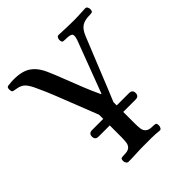

<svg xmlns="http://www.w3.org/2000/svg" viewBox="-183 -582 916 916"><g transform="rotate(-45 274.5 -124.0)"><path d="M163 208Q156 208 151.5 201.5Q147 195 147 188Q147 173 154 171.5Q161 170 170 170Q197 170 207.5 160.5Q218 151 220 135Q222 119 222 102V-50Q202 -101 181 -154.5Q160 -208 140.5 -257.5Q121 -307 103 -345Q87 -382 72 -397.5Q57 -413 27 -417Q14 -419 9.5 -421Q5 -423 4 -436Q3 -453 13.5 -454.5Q24 -456 39 -457Q101 -460 136 -439Q171 -418 193 -368Q207 -337 224.5 -291Q242 -245 261 -198Q280 -151 298 -113H301L400 -375Q410 -404 401 -411Q392 -418 362 -418Q353 -418 347 -419.5Q341 -421 340 -436Q340 -442 343.5 -449Q347 -456 354 -456Q383 -455 404 -454Q425 -453 451 -453Q469 -453 480 -453.5Q491 -454 503 -454.5Q515 -455 534 -456Q542 -456 545.5 -449Q549 -442 549 -436Q548 -421 541.5 -419.5Q535 -418 527 -418Q494 -418 474.5 -406Q455 -394 441 -359Q441 -359 432 -336.5Q423 -314 408 -277.5Q393 -241 376 -198.5Q359 -156 342.5 -115.5Q326 -75 313 -44V102Q313 119 315 135Q317 151 328 160.5Q339 170 365 170Q374 170 381 171.5Q388 173 388 188Q388 195 384 202Q380 209 372 208Q343 205 318.5 205Q294 205 267 205Q240 205 216 206.5Q192 208 163 208ZM147 22Q124 22 124 0Q124 -22 147 -22H396Q419 -22 419 0Q419 22 396 22Z"/></g></svg>

Font: Alice
Style: Regular
Weight: 400
Designer: Ksenia Yerulevich
Foundry: Cyreal (http://www.cyreal.org/)
Version: Version 2.003; ttfautohint (v1.8.3)